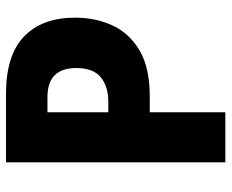

<svg xmlns="http://www.w3.org/2000/svg" viewBox="-84 -670 754 625"><g transform="rotate(-90 292.5 -357.0)"><path d="M299 -714Q426 -714 487 -655Q548 -596 548 -489Q548 -422 522.5 -367Q497 -312 441 -279Q385 -246 291 -246H240V0H77V-714ZM290 -579H240V-381H275Q324 -381 354 -405.5Q384 -430 384 -485Q384 -579 290 -579Z"/></g></svg>

Font: Noto Sans Gurmukhi SemiCondensed ExtraBold
Style: Regular
Weight: 800
Width: 4
Designer: Jelle Bosma - Monotype Design Team
Foundry: Monotype Imaging Inc.
Version: Version 2.004; ttfautohint (v1.8.4.7-5d5b)